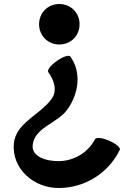

<svg xmlns="http://www.w3.org/2000/svg" viewBox="-20 -721 666 958"><path d="M377 -600C377 -627 367 -653 348 -672C329 -691 303 -701 276 -701C249 -701 223 -691 204 -672C185 -653 175 -627 175 -600C175 -573 185 -547 204 -528C223 -509 249 -499 276 -499C303 -499 329 -509 348 -528C367 -547 377 -573 377 -600ZM221 -361C251 -320 267 -267 237 -227C178 -146 58 -108 49 -4C38 119 147 219 276 217C405 216 522 142 578 26C582 16 558 -5 524 -19C490 -34 459 -37 454 -26C419 40 351 81 276 83C208 84 138 60 143 4C151 -85 265 -105 315 -173C373 -253 388 -360 331 -439C324 -448 294 -439 264 -417C233 -396 214 -371 221 -361Z"/></svg>

Font: Nupuram Expanded Bold
Style: Regular
Weight: 700
Width: 7
Designer: Santhosh Thottingal (santhosh.thottingal@gmail.com)
Foundry: SMC
Version: Version 1.000